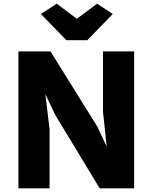

<svg xmlns="http://www.w3.org/2000/svg" viewBox="-20 -1022 828 1042"><path d="M80 0V-743H254L508 -335L559 -227L539 -416V-743H708V0H521L280 -398L226 -511L249 -321V0ZM340 -804 202 -946 288 -1002 397 -920 507 -1002 592 -946 454 -804Z"/></svg>

Font: Koeln Type Sans ExtraBold
Style: Regular
Weight: 800
Designer: Eben Sorkin
Foundry: Eben Sorkin
Version: Version 2.001